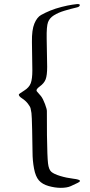

<svg xmlns="http://www.w3.org/2000/svg" viewBox="-20 -761 441 942"><path d="M371.6 -736.3Q371.6 -727.5 355 -724.1Q327.6 -717.8 296.6 -708.5Q265.6 -699.2 244.4 -685.8Q223.1 -672.4 215.6 -652.1Q208 -631.8 209 -572.3L211.4 -433.1Q211.4 -391.6 204.1 -372.1Q196.8 -352.5 174.8 -336.7Q152.8 -320.8 161.9 -311.5Q170.9 -302.2 180.9 -289.6Q190.9 -276.9 200.7 -250.7Q210.4 -224.6 210 -215.8L210.4 -98.1Q211.9 9.8 215.6 40.3Q219.2 70.8 231.7 81.8Q244.1 92.8 275.1 102.3Q306.2 111.8 339.1 115.7Q372.1 119.6 372.1 126.5Q372.1 131.3 361.3 136.2L327.1 152.3Q308.6 160.6 278.3 160.6Q250.5 160.6 219 151.9Q187.5 143.1 170.9 124Q154.3 105 147 66.2Q139.6 27.3 139.6 -14.2L137.7 -124.5Q136.2 -192.9 134.3 -206.5Q132.3 -220.2 130.1 -229.2Q127.9 -238.3 116.5 -252.9Q105 -267.6 88.6 -278.1Q72.3 -288.6 72.3 -296.9Q72.3 -300.3 97.7 -315.9Q123 -331.5 130.9 -352.8Q138.7 -374 138.7 -415.5L136.7 -554.7Q135.7 -614.3 148.7 -645.3Q161.6 -676.3 181.6 -687.5Q201.7 -698.7 226.6 -709Q251.5 -719.2 282.5 -727.1Q313.5 -734.9 334.7 -738Q356 -741.2 359.4 -741.2Q371.6 -741.2 371.6 -736.3Z"/></svg>

Font: Eadui
Style: Medium
Weight: 500
Designer: Peter S. Baker
Version: Version 1.1